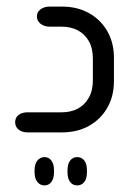

<svg xmlns="http://www.w3.org/2000/svg" viewBox="-20 -402 419 583"><path d="M168 0H64Q47 0 36.5 -8.5Q26 -17 26 -31Q26 -45 36.5 -53Q47 -61 64 -61H168Q195 -61 216 -72Q237 -83 249.5 -105Q262 -127 262 -158V-223Q262 -256 249.5 -277.5Q237 -299 216 -310Q195 -321 168 -321H131Q114 -321 103 -330Q92 -339 92 -352Q92 -365 103 -373.5Q114 -382 131 -382H168Q215 -382 250.5 -362Q286 -342 306 -307Q326 -272 326 -226V-156Q326 -110 306 -75Q286 -40 250.5 -20Q215 0 168 0ZM115 161Q102 161 93.5 150.5Q85 140 85 121V115Q85 96 93.5 85.5Q102 75 115 75Q128 75 136 85.5Q144 96 144 115V121Q144 140 136 150.5Q128 161 115 161ZM214 161Q201 161 193 150.5Q185 140 185 121V115Q185 96 193 85.5Q201 75 214 75Q228 75 236 85.5Q244 96 244 115V121Q244 140 236 150.5Q228 161 214 161Z"/></svg>

Font: Beiruti
Style: Regular
Weight: 400
Version: Version 1.00